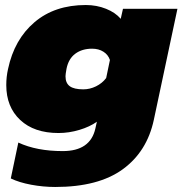

<svg xmlns="http://www.w3.org/2000/svg" viewBox="-20 -515 727 765"><path d="M23 196 53 53Q126 87 230 87Q340 87 360 -3L366 -30Q338 -10 296.5 2.5Q255 15 213 15Q116 15 60.5 -37Q5 -89 5 -176Q5 -209 12 -240Q37 -358 117.5 -426.5Q198 -495 322 -495Q365 -495 402.5 -480Q440 -465 461 -440L470 -480H687L593 -38Q566 89 469 159.5Q372 230 200 230Q152 230 104 221Q56 212 23 196ZM403 -204 418 -276Q411 -297 392 -309Q373 -321 347 -321Q307 -321 280 -301Q253 -281 245 -241Q241 -219 241 -211Q241 -184 258 -171.5Q275 -159 312 -159Q338 -159 362.5 -171Q387 -183 403 -204Z"/></svg>

Font: Prompt Black
Style: Italic
Weight: 900
Italic angle: -12°
Designer: Katatrad Team
Foundry: CadsonDemak
Version: Version 1.001